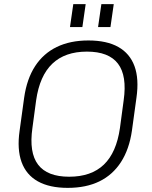

<svg xmlns="http://www.w3.org/2000/svg" viewBox="-20 -903 734 930"><path d="M308 7Q220 7 163.5 -24.5Q107 -56 84.5 -118Q62 -180 75 -270L97 -430Q110 -521 150 -582.5Q190 -644 255 -675.5Q320 -707 408 -707Q497 -707 553 -675.5Q609 -644 631.5 -582.5Q654 -521 641 -430L619 -270Q606 -180 566 -118Q526 -56 461.5 -24.5Q397 7 308 7ZM315 -47Q422 -47 483 -105.5Q544 -164 561 -283L579 -417Q596 -536 551.5 -594.5Q507 -653 401 -653Q295 -653 233.5 -594.5Q172 -536 155 -417L137 -283Q120 -164 164.5 -105.5Q209 -47 315 -47ZM395 -883 379 -772H319L335 -883ZM531 -883 515 -772H455L471 -883Z"/></svg>

Font: Pathway Extreme 8pt Thin
Style: Italic
Weight: 100
Italic angle: -8°
Designer: Eduardo Rodriguez Tunni
Foundry: Eduardo Rodriguez Tunni
Version: Version 1.000